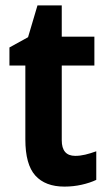

<svg xmlns="http://www.w3.org/2000/svg" viewBox="-20 -682 401 712"><path d="M259 -104Q277 -104 296 -108.5Q315 -113 337 -121V-15Q314 -4 283 3Q252 10 219 10Q148 10 111 -31Q74 -72 74 -165V-439H15V-506L84 -544L119 -662H209V-546H330V-439H209V-162Q209 -104 259 -104Z"/></svg>

Font: Noto Sans Gurmukhi Condensed
Style: Bold
Weight: 700
Width: 3
Designer: Jelle Bosma - Monotype Design Team
Foundry: Monotype Imaging Inc.
Version: Version 2.004; ttfautohint (v1.8.4.7-5d5b)